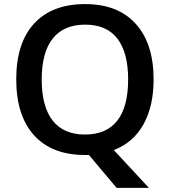

<svg xmlns="http://www.w3.org/2000/svg" viewBox="-20 -745 827 935"><path d="M728 -357.9Q728 -228 678.5 -139.2Q628.9 -50.3 534.2 -14.2L705.1 169.9H547.9L413.1 9.8H394Q232.4 9.8 145.8 -86.2Q59.1 -182.1 59.1 -358.9Q59.1 -535.6 146.2 -630.4Q233.4 -725.1 395 -725.1Q554.2 -725.1 641.1 -628.9Q728 -532.7 728 -357.9ZM183.1 -357.9Q183.1 -226.1 236.3 -158Q289.6 -89.8 394 -89.8Q498 -89.8 551 -157.2Q604 -224.6 604 -357.9Q604 -489.3 551.5 -557.1Q499 -625 395 -625Q290 -625 236.6 -557.1Q183.1 -489.3 183.1 -357.9Z"/></svg>

Font: Samim Medium FD
Style: Medium-FD
Weight: 500
Foundry: DejaVu fonts team - Redesigned by Saber Rastikerdar
Version: Version 4.0.5